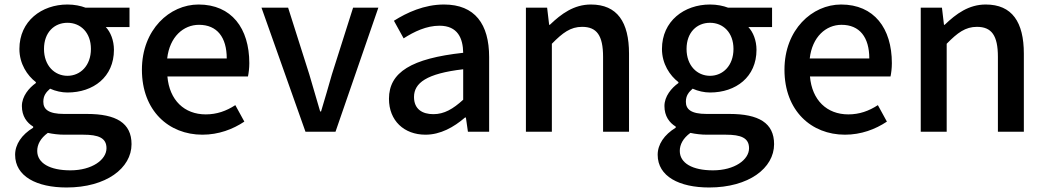

<svg xmlns="http://www.w3.org/2000/svg" viewBox="-20 -584 4638 851"><path d="M275 247C451 247 563 161 563 55C563 -39 495 -79 365 -79H264C194 -79 172 -100 172 -133C172 -160 184 -175 202 -191C226 -180 254 -174 279 -174C394 -174 485 -243 485 -363C485 -405 470 -442 449 -464H554V-550H359C338 -558 310 -564 279 -564C165 -564 66 -491 66 -367C66 -301 101 -249 139 -220V-216C108 -194 77 -157 77 -114C77 -69 99 -40 127 -23V-18C76 13 47 56 47 102C47 198 143 247 275 247ZM279 -248C222 -248 175 -293 175 -367C175 -441 221 -483 279 -483C337 -483 383 -440 383 -367C383 -293 336 -248 279 -248ZM292 171C201 171 145 139 145 85C145 57 159 29 192 5C215 10 240 13 266 13H349C416 13 452 27 452 73C452 124 388 171 292 171Z M877 13C949 13 1012 -11 1063 -45L1023 -118C983 -92 941 -77 892 -77C797 -77 731 -140 722 -245H1079C1082 -259 1085 -281 1085 -304C1085 -459 1006 -564 860 -564C732 -564 609 -453 609 -275C609 -93 728 13 877 13ZM721 -325C732 -421 793 -474 862 -474C942 -474 985 -419 985 -325Z M1334 0H1467L1657 -550H1545L1451 -254C1436 -200 1419 -144 1403 -90H1399C1383 -144 1367 -200 1351 -254L1257 -550H1139Z M1866 13C1932 13 1991 -20 2041 -63H2045L2054 0H2148V-331C2148 -477 2085 -564 1948 -564C1860 -564 1783 -528 1726 -492L1769 -414C1816 -444 1870 -470 1928 -470C2009 -470 2032 -414 2033 -350C1804 -325 1704 -264 1704 -146C1704 -49 1771 13 1866 13ZM1901 -78C1852 -78 1815 -100 1815 -154C1815 -216 1870 -258 2033 -277V-142C1988 -101 1949 -78 1901 -78Z M2311 0H2426V-390C2474 -439 2509 -465 2560 -465C2625 -465 2653 -427 2653 -332V0H2768V-346C2768 -486 2716 -564 2599 -564C2524 -564 2468 -523 2417 -474H2414L2405 -550H2311Z M3123 247C3299 247 3411 161 3411 55C3411 -39 3343 -79 3213 -79H3112C3042 -79 3020 -100 3020 -133C3020 -160 3032 -175 3050 -191C3074 -180 3102 -174 3127 -174C3242 -174 3333 -243 3333 -363C3333 -405 3318 -442 3297 -464H3402V-550H3207C3186 -558 3158 -564 3127 -564C3013 -564 2914 -491 2914 -367C2914 -301 2949 -249 2987 -220V-216C2956 -194 2925 -157 2925 -114C2925 -69 2947 -40 2975 -23V-18C2924 13 2895 56 2895 102C2895 198 2991 247 3123 247ZM3127 -248C3070 -248 3023 -293 3023 -367C3023 -441 3069 -483 3127 -483C3185 -483 3231 -440 3231 -367C3231 -293 3184 -248 3127 -248ZM3140 171C3049 171 2993 139 2993 85C2993 57 3007 29 3040 5C3063 10 3088 13 3114 13H3197C3264 13 3300 27 3300 73C3300 124 3236 171 3140 171Z M3725 13C3797 13 3860 -11 3911 -45L3871 -118C3831 -92 3789 -77 3740 -77C3645 -77 3579 -140 3570 -245H3927C3930 -259 3933 -281 3933 -304C3933 -459 3854 -564 3708 -564C3580 -564 3457 -453 3457 -275C3457 -93 3576 13 3725 13ZM3569 -325C3580 -421 3641 -474 3710 -474C3790 -474 3833 -419 3833 -325Z M4061 0H4176V-390C4224 -439 4259 -465 4310 -465C4375 -465 4403 -427 4403 -332V0H4518V-346C4518 -486 4466 -564 4349 -564C4274 -564 4218 -523 4167 -474H4164L4155 -550H4061Z"/></svg>

Font: Source Han Sans JP Medium
Style: Regular
Weight: 500
Designer: Ryoko NISHIZUKA 西塚涼子 (kana, bopomofo & ideographs); Paul D. Hunt (Latin, Greek & Cyrillic); Sandoll Communications 산돌커뮤니
Foundry: Adobe
Version: Version 2.002;hotconv 1.0.116;makeotfexe 2.5.65601